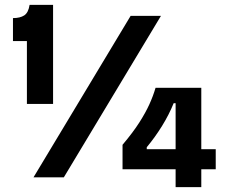

<svg xmlns="http://www.w3.org/2000/svg" viewBox="-20 -725 939 785"><path d="M90 -300V-557H33V-651Q62 -651 79 -662Q96 -673 101 -705H197V-300ZM117 0 514 -660H638L241 0ZM481 -33V-133Q524 -184 549.5 -224Q575 -264 590.5 -298Q606 -332 616 -366H803V40H698V-303H690Q671 -256 642.5 -210Q614 -164 580 -123V-115H862V-33Z"/></svg>

Font: Bricolage Grotesque 48pt Condensed ExtraBold SemiBold
Style: Regular
Weight: 600
Version: Version 1.000;gftools[0.9.30]